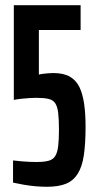

<svg xmlns="http://www.w3.org/2000/svg" viewBox="-20 -708 368 736"><path d="M159 8Q140 8 116.5 6Q93 4 70.5 0Q48 -4 30 -8V-93Q47 -91 63.5 -89.5Q80 -88 95 -87.5Q110 -87 120 -87Q148 -87 165.5 -91.5Q183 -96 191.5 -109.5Q200 -123 203 -147.5Q206 -172 206 -210Q206 -251 203 -275.5Q200 -300 191.5 -312.5Q183 -325 165.5 -329Q148 -333 118 -333Q106 -333 92 -332Q78 -331 63 -329.5Q48 -328 33 -325V-688H289V-593H129V-422Q136 -424 144.5 -425Q153 -426 163.5 -427Q174 -428 184 -428Q224 -428 248 -414Q272 -400 284.5 -374Q297 -348 302.5 -310Q308 -272 308 -223Q308 -158 301.5 -113.5Q295 -69 278 -42Q261 -15 232.5 -3.5Q204 8 159 8Z"/></svg>

Font: Saira UltraCondensed
Style: Bold
Weight: 700
Width: 1
Designer: Hector Gatti with collaboration of the Omnibus-Type team
Foundry: Omnibus-Type
Version: Version 1.101